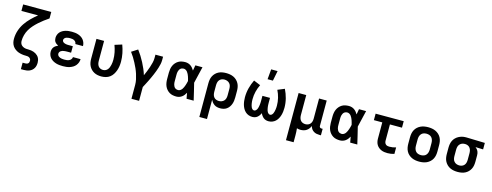

<svg xmlns="http://www.w3.org/2000/svg" viewBox="-25 -1716 7400 2890"><g transform="rotate(15 3675.0 -271.0)"><path d="M300 215V114H345Q356 114 367 110.5Q378 107 386 99Q394 91 397 79.5Q400 68 400 57Q400 43 392.5 30Q385 17 372 10Q359 3 344.5 1.5Q330 0 315.5 0Q301 0 286.5 -1Q272 -2 257.5 -4.5Q243 -7 229 -10.5Q215 -14 201.5 -19Q188 -24 175.5 -31Q163 -38 151.5 -46.5Q140 -55 129.5 -65.5Q119 -76 111 -88Q103 -100 97 -113.5Q91 -127 87.5 -141Q84 -155 82.5 -169.5Q81 -184 81 -198Q81 -264 101.5 -327.5Q122 -391 159 -445.5Q196 -500 243 -546.5Q290 -593 341 -634H81V-735H519V-634Q480 -608 442.5 -579.5Q405 -551 370 -519.5Q335 -488 303.5 -453Q272 -418 248.5 -377.5Q225 -337 212.5 -291Q200 -245 200 -198Q200 -179 207 -160.5Q214 -142 228.5 -129.5Q243 -117 261.5 -110Q280 -103 299 -101.5Q318 -100 337.5 -100Q357 -100 376 -97Q395 -94 413.5 -88Q432 -82 448.5 -72Q465 -62 479 -48.5Q493 -35 502 -17.5Q511 0 515 19Q519 38 519 57Q519 79 514.5 101Q510 123 498.5 142.5Q487 162 470 176.5Q453 191 432.5 199.5Q412 208 389.5 211.5Q367 215 345 215Z M898 8Q871 8 844.5 5.5Q818 3 792.5 -4.5Q767 -12 743 -25.5Q719 -39 701.5 -58.5Q684 -78 674.5 -103.5Q665 -129 665 -156Q665 -175 670.5 -194Q676 -213 688 -228Q700 -243 716.5 -253.5Q733 -264 751 -272Q736 -279 722.5 -289Q709 -299 699 -312Q689 -325 685 -341.5Q681 -358 681 -375Q681 -399 689.5 -423Q698 -447 714.5 -465.5Q731 -484 753 -496.5Q775 -509 799 -516Q823 -523 848 -525.5Q873 -528 897 -528Q923 -528 948 -525Q973 -522 997 -514Q1021 -506 1043 -492Q1065 -478 1080.5 -458Q1096 -438 1104.5 -413.5Q1113 -389 1113 -364V-362H994V-363Q994 -379 984.5 -393Q975 -407 960.5 -414.5Q946 -422 930 -424.5Q914 -427 897 -427Q882 -427 866.5 -425.5Q851 -424 836.5 -418.5Q822 -413 811 -401Q800 -389 800 -373Q800 -363 805.5 -353.5Q811 -344 819.5 -338.5Q828 -333 838 -329.5Q848 -326 858.5 -324Q869 -322 879.5 -321.5Q890 -321 900 -321H966V-220H900Q888 -220 875.5 -219Q863 -218 851 -216Q839 -214 827.5 -210Q816 -206 806 -198.5Q796 -191 790 -180Q784 -169 784 -157Q784 -145 789.5 -134Q795 -123 805 -115.5Q815 -108 826.5 -103.5Q838 -99 849.5 -97Q861 -95 873.5 -94Q886 -93 898 -93Q916 -93 934.5 -95.5Q953 -98 969.5 -106Q986 -114 998 -129.5Q1010 -145 1010 -163H1129Q1129 -136 1119.5 -110.5Q1110 -85 1093 -64Q1076 -43 1053 -29Q1030 -15 1004 -6.5Q978 2 951.5 5Q925 8 898 8Z M1496 8Q1467 8 1438.5 2.5Q1410 -3 1384 -16.5Q1358 -30 1337.5 -51Q1317 -72 1304 -98Q1291 -124 1286 -152.5Q1281 -181 1281 -210V-520H1400V-210Q1400 -189 1404.5 -167.5Q1409 -146 1421.5 -128.5Q1434 -111 1454 -102Q1474 -93 1496 -93Q1516 -93 1535 -101.5Q1554 -110 1567 -126Q1580 -142 1587.5 -161.5Q1595 -181 1599.5 -201Q1604 -221 1606 -241.5Q1608 -262 1608 -282Q1608 -339 1597 -394.5Q1586 -450 1566 -503L1678 -538Q1701 -477 1714 -412.5Q1727 -348 1727 -282Q1727 -247 1722 -212.5Q1717 -178 1705.5 -145Q1694 -112 1675 -82Q1656 -52 1628 -31Q1600 -10 1565.5 -1Q1531 8 1496 8Z M2023 215V0Q2023 -43 2014 -84.5Q2005 -126 1992 -166.5Q1979 -207 1961.5 -246Q1944 -285 1924 -323Q1904 -361 1882 -397Q1860 -433 1834 -467L1929 -528Q1959 -488 1985.5 -446Q2012 -404 2035 -359.5Q2058 -315 2078 -269Q2098 -223 2112 -176Q2128 -211 2142.5 -246.5Q2157 -282 2169 -318.5Q2181 -355 2190.5 -392.5Q2200 -430 2200 -468V-520H2319V-468Q2319 -436 2312.5 -405.5Q2306 -375 2296.5 -344.5Q2287 -314 2276 -284.5Q2265 -255 2252.5 -226Q2240 -197 2227 -168.5Q2214 -140 2200 -112Q2186 -84 2171.5 -56Q2157 -28 2142 0V215Z M2665 8Q2637 8 2609 2.5Q2581 -3 2557 -17.5Q2533 -32 2514.5 -53.5Q2496 -75 2485 -100.5Q2474 -126 2469.5 -154Q2465 -182 2465 -210V-310Q2465 -338 2469.5 -366Q2474 -394 2485 -419.5Q2496 -445 2514.5 -466.5Q2533 -488 2557 -502.5Q2581 -517 2609 -522.5Q2637 -528 2665 -528Q2687 -528 2709 -521.5Q2731 -515 2749 -502Q2767 -489 2781.5 -471.5Q2796 -454 2807 -435Q2811 -456 2814.5 -477.5Q2818 -499 2822 -520H2933Q2917 -456 2902.5 -391.5Q2888 -327 2872 -263Q2889 -198 2904 -132Q2919 -66 2935 0H2824Q2820 -22 2816 -44.5Q2812 -67 2808 -89Q2797 -69 2783 -51Q2769 -33 2750.5 -19.5Q2732 -6 2710 1Q2688 8 2665 8ZM2665 -93Q2683 -93 2699 -103Q2715 -113 2725.5 -127.5Q2736 -142 2743.5 -159Q2751 -176 2757 -193Q2763 -210 2767.5 -227.5Q2772 -245 2776 -263Q2772 -280 2767.5 -297.5Q2763 -315 2757 -331.5Q2751 -348 2743.5 -364Q2736 -380 2725 -394.5Q2714 -409 2698.5 -418Q2683 -427 2665 -427Q2652 -427 2639 -422.5Q2626 -418 2616 -409Q2606 -400 2600 -388Q2594 -376 2590 -363Q2586 -350 2585 -336.5Q2584 -323 2584 -310V-210Q2584 -197 2585 -183.5Q2586 -170 2590 -157Q2594 -144 2600 -132Q2606 -120 2616 -111Q2626 -102 2639 -97.5Q2652 -93 2665 -93Z M3081 215V-310Q3081 -339 3086 -368.5Q3091 -398 3104.5 -424Q3118 -450 3139 -471Q3160 -492 3186.5 -505Q3213 -518 3242 -523Q3271 -528 3301 -528Q3331 -528 3360.5 -523Q3390 -518 3417 -505.5Q3444 -493 3466 -472Q3488 -451 3502 -425Q3516 -399 3521.5 -369.5Q3527 -340 3527 -310V-210Q3527 -183 3523.5 -156.5Q3520 -130 3511 -105Q3502 -80 3486.5 -58Q3471 -36 3449.5 -20.5Q3428 -5 3402 1.5Q3376 8 3349 8Q3325 8 3302 3Q3279 -2 3259 -15Q3239 -28 3224.5 -46.5Q3210 -65 3200 -86V215ZM3301 -93Q3323 -93 3345 -101Q3367 -109 3382 -126Q3397 -143 3402.5 -165Q3408 -187 3408 -210V-310Q3408 -333 3402.5 -355Q3397 -377 3382 -394Q3367 -411 3345.5 -419Q3324 -427 3301 -427Q3279 -427 3258 -418.5Q3237 -410 3223.5 -393Q3210 -376 3205 -354Q3200 -332 3200 -310V-210Q3200 -188 3205 -166Q3210 -144 3223.5 -127Q3237 -110 3258 -101.5Q3279 -93 3301 -93Z M4102 8Q4081 8 4060.5 2Q4040 -4 4024 -17Q4008 -30 3995.5 -47.5Q3983 -65 3975 -84Q3967 -65 3954.5 -47.5Q3942 -30 3926 -17Q3910 -4 3889.5 2Q3869 8 3848 8Q3818 8 3790 -2.5Q3762 -13 3740.5 -33Q3719 -53 3704.5 -79.5Q3690 -106 3682 -134Q3674 -162 3670.5 -191.5Q3667 -221 3667 -250Q3667 -323 3685 -393Q3703 -463 3735 -528L3841 -484Q3814 -430 3799.5 -370.5Q3785 -311 3785 -251Q3785 -235 3786 -219.5Q3787 -204 3789.5 -189Q3792 -174 3795.5 -159Q3799 -144 3805.5 -129.5Q3812 -115 3823.5 -104Q3835 -93 3850 -93Q3863 -93 3873 -100.5Q3883 -108 3889.5 -118Q3896 -128 3900 -139.5Q3904 -151 3906.5 -163Q3909 -175 3911 -187Q3913 -199 3914 -211Q3915 -223 3915.5 -235.5Q3916 -248 3916 -260V-338H4034V-260Q4034 -248 4034.5 -235.5Q4035 -223 4036 -211Q4037 -199 4039 -187Q4041 -175 4043.5 -163Q4046 -151 4050 -139.5Q4054 -128 4060.5 -118Q4067 -108 4077 -100.5Q4087 -93 4100 -93Q4115 -93 4126.5 -104Q4138 -115 4144.5 -129.5Q4151 -144 4154.5 -159Q4158 -174 4160.5 -189Q4163 -204 4164 -219.5Q4165 -235 4165 -251Q4165 -311 4150.5 -370.5Q4136 -430 4109 -484L4215 -528Q4247 -463 4265 -393Q4283 -323 4283 -250Q4283 -221 4279.5 -191.5Q4276 -162 4268 -134Q4260 -106 4245.5 -79.5Q4231 -53 4209.5 -33Q4188 -13 4160 -2.5Q4132 8 4102 8ZM3926 -600 3940 -757H4040L4009 -600Z M4431 215V-520H4550V-210Q4550 -188 4555 -166.5Q4560 -145 4573 -127.5Q4586 -110 4607 -101.5Q4628 -93 4650 -93Q4671 -93 4691.5 -101Q4712 -109 4725.5 -125.5Q4739 -142 4744.5 -163Q4750 -184 4750 -206V-520H4869V-124Q4869 -118 4871 -112Q4873 -106 4877.5 -101.5Q4882 -97 4888 -95Q4894 -93 4900 -93H4920V8H4900Q4876 8 4852 3.5Q4828 -1 4807 -14Q4786 -27 4771.5 -47.5Q4757 -68 4753 -92Q4743 -70 4728.5 -50.5Q4714 -31 4694 -17.5Q4674 -4 4650 2Q4626 8 4602 8Q4587 8 4572.5 6Q4558 4 4544 -1Q4547 26 4548.5 53Q4550 80 4550 107V215Z M5215 8Q5187 8 5159 2.5Q5131 -3 5107 -17.5Q5083 -32 5064.5 -53.5Q5046 -75 5035 -100.5Q5024 -126 5019.5 -154Q5015 -182 5015 -210V-310Q5015 -338 5019.5 -366Q5024 -394 5035 -419.5Q5046 -445 5064.5 -466.5Q5083 -488 5107 -502.5Q5131 -517 5159 -522.5Q5187 -528 5215 -528Q5237 -528 5259 -521.5Q5281 -515 5299 -502Q5317 -489 5331.5 -471.5Q5346 -454 5357 -435Q5361 -456 5364.5 -477.5Q5368 -499 5372 -520H5483Q5467 -456 5452.5 -391.5Q5438 -327 5422 -263Q5439 -198 5454 -132Q5469 -66 5485 0H5374Q5370 -22 5366 -44.5Q5362 -67 5358 -89Q5347 -69 5333 -51Q5319 -33 5300.5 -19.5Q5282 -6 5260 1Q5238 8 5215 8ZM5215 -93Q5233 -93 5249 -103Q5265 -113 5275.5 -127.5Q5286 -142 5293.5 -159Q5301 -176 5307 -193Q5313 -210 5317.5 -227.5Q5322 -245 5326 -263Q5322 -280 5317.5 -297.5Q5313 -315 5307 -331.5Q5301 -348 5293.5 -364Q5286 -380 5275 -394.5Q5264 -409 5248.5 -418Q5233 -427 5215 -427Q5202 -427 5189 -422.5Q5176 -418 5166 -409Q5156 -400 5150 -388Q5144 -376 5140 -363Q5136 -350 5135 -336.5Q5134 -323 5134 -310V-210Q5134 -197 5135 -183.5Q5136 -170 5140 -157Q5144 -144 5150 -132Q5156 -120 5166 -111Q5176 -102 5189 -97.5Q5202 -93 5215 -93Z M5956 8Q5931 8 5906.5 4.5Q5882 1 5859.5 -8.5Q5837 -18 5817.5 -34Q5798 -50 5785.5 -71Q5773 -92 5767.5 -116Q5762 -140 5762 -165V-419H5631V-520H6069V-419H5881V-165Q5881 -150 5886 -135.5Q5891 -121 5901.5 -111Q5912 -101 5926.5 -97Q5941 -93 5956 -93Q5983 -93 6009.5 -97Q6036 -101 6061 -109V-8Q6036 0 6009.5 4Q5983 8 5956 8Z M6450 8Q6420 8 6390.5 3Q6361 -2 6334 -14.5Q6307 -27 6284.5 -47.5Q6262 -68 6248 -94.5Q6234 -121 6228.5 -150.5Q6223 -180 6223 -210V-310Q6223 -340 6228.5 -369.5Q6234 -399 6248 -425.5Q6262 -452 6284.5 -472.5Q6307 -493 6334 -505.5Q6361 -518 6390.5 -523Q6420 -528 6450 -528Q6480 -528 6509.5 -523Q6539 -518 6566 -505.5Q6593 -493 6615.5 -472.5Q6638 -452 6652 -425.5Q6666 -399 6671.5 -369.5Q6677 -340 6677 -310V-210Q6677 -180 6671.5 -150.5Q6666 -121 6652 -94.5Q6638 -68 6615.5 -47.5Q6593 -27 6566 -14.5Q6539 -2 6509.5 3Q6480 8 6450 8ZM6450 -93Q6473 -93 6495 -100.5Q6517 -108 6531.5 -125.5Q6546 -143 6552 -165Q6558 -187 6558 -210V-310Q6558 -333 6552 -355Q6546 -377 6531.5 -394.5Q6517 -412 6495 -419.5Q6473 -427 6450 -427Q6427 -427 6405 -419.5Q6383 -412 6368.5 -394.5Q6354 -377 6348 -355Q6342 -333 6342 -310V-210Q6342 -187 6348 -165Q6354 -143 6368.5 -125.5Q6383 -108 6405 -100.5Q6427 -93 6450 -93Z M7049 8Q7019 8 6989.5 3Q6960 -2 6933 -14.5Q6906 -27 6884 -48Q6862 -69 6848 -95Q6834 -121 6828.5 -150.5Q6823 -180 6823 -210V-310Q6823 -338 6828 -366.5Q6833 -395 6845.5 -420.5Q6858 -446 6878.5 -466.5Q6899 -487 6924 -500.5Q6949 -514 6976.5 -521Q7004 -528 7033 -528H7050L7333 -520V-419L7214 -423Q7227 -413 7238 -400.5Q7249 -388 7256 -373.5Q7263 -359 7266 -342.5Q7269 -326 7269 -310V-210Q7269 -181 7264 -151.5Q7259 -122 7245.5 -96Q7232 -70 7211 -49Q7190 -28 7163.5 -15Q7137 -2 7108 3Q7079 8 7049 8ZM7049 -93Q7071 -93 7092 -101.5Q7113 -110 7126.5 -127Q7140 -144 7145 -166Q7150 -188 7150 -210V-310Q7150 -331 7145.5 -351.5Q7141 -372 7129 -389.5Q7117 -407 7098 -416.5Q7079 -426 7058 -427H7042Q7020 -427 7000 -418Q6980 -409 6966 -392Q6952 -375 6947 -353.5Q6942 -332 6942 -310V-210Q6942 -187 6947.5 -165Q6953 -143 6968 -126Q6983 -109 7004.5 -101Q7026 -93 7049 -93Z"/></g></svg>

Font: Iosevka Book
Style: Bold
Weight: 700
Designer: Belleve Invis
Foundry: Belleve Invis
Version: Version 28.0.7; ttfautohint (v1.8.3)